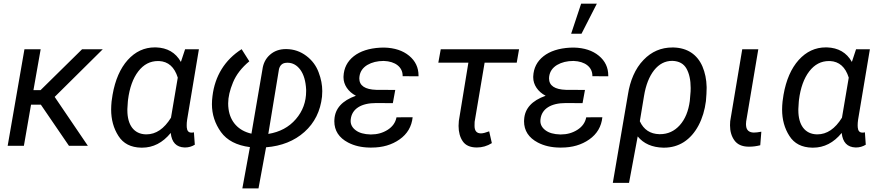

<svg xmlns="http://www.w3.org/2000/svg" viewBox="-20 -798 4810 1051"><path d="M357.4 0H460.9L279.3 -267.6L542.5 -528.3H429.2L202.1 -304.7H163.1L202.6 -528.3H113.8L22 0H110.8L149.9 -225.1H203.6Z M993.2 -528.3 970.2 -459C941.4 -510.3 896 -536.6 833.5 -538.6C831.5 -538.6 829.6 -538.6 827.6 -538.6C770 -538.6 720.7 -515.6 679.2 -469.7C638.2 -423.8 610.4 -360.4 596.2 -279.3L590.8 -242.7C589.4 -227.5 588.4 -212.9 588.4 -198.7C588.4 -143.6 601.6 -95.2 628.4 -53.7C654.8 -12.2 696.3 9.3 753.4 10.3C754.9 10.3 756.3 10.3 757.8 10.3C818.4 10.3 870.6 -16.6 914.6 -70.3C919.9 -18.6 945.3 7.8 990.7 9.3C991.2 9.3 991.7 9.3 992.7 9.3C1011.7 9.3 1029.8 4.4 1046.4 -5.9L1041.5 -73.7L1033.7 -72.3H1025.4C1011.7 -72.8 1003.9 -82.5 1002.4 -100.6C1002 -103.5 1002 -107.4 1002 -111.8C1002 -120.1 1002.4 -130.4 1004.4 -143.1L1068.8 -528.3ZM680.7 -251C689 -317.4 708 -369.6 736.8 -407.2C766.1 -445.3 801.8 -463.9 845.2 -463.9C846.7 -463.9 848.6 -463.9 850.6 -463.9C900.9 -461.4 935.1 -431.2 953.1 -373L916 -153.8C878.4 -92.8 833.5 -62.5 781.2 -62.5C780.3 -62.5 779.8 -62.5 778.8 -62.5C712.4 -64 677.2 -114.7 677.2 -194.3C677.2 -196.8 677.2 -198.7 677.2 -201.2L679.7 -240.7Z M1306.6 233.4H1395L1436.5 8.3C1521 1.5 1591.3 -26.4 1646.5 -75.7C1701.7 -125 1733.9 -189.5 1742.7 -269C1743.7 -279.3 1744.1 -289.1 1744.1 -299.3C1744.1 -332.5 1737.8 -366.7 1724.1 -402.3C1710.9 -438 1688.5 -468.3 1656.7 -492.2C1625 -516.1 1588.9 -528.8 1547.9 -529.3C1546.9 -529.3 1545.9 -529.3 1544.4 -529.3C1510.3 -529.3 1481.4 -519 1458 -498.5C1434.6 -478 1420.9 -451.2 1416.5 -417.5L1356.4 -66.4C1285.6 -82 1240.2 -131.3 1231 -201.7C1229.5 -211.9 1229 -222.2 1229 -232.4C1229 -266.1 1237.8 -304.2 1255.4 -346.7C1272.9 -389.2 1302.7 -427.7 1344.7 -462.4L1302.7 -528.8C1210.4 -470.2 1156.2 -381.3 1143.1 -272C1141.1 -256.8 1140.1 -241.7 1140.1 -227.5C1140.1 -171.9 1156.7 -121.1 1189.5 -75.2C1222.2 -29.8 1275.4 -2 1348.1 7.3ZM1507.3 -420.4C1513.2 -441.4 1525.9 -452.6 1545.4 -454.1C1548.3 -454.1 1551.3 -454.6 1553.7 -454.6C1582 -454.6 1605.5 -441.4 1624.5 -415.5C1643.1 -389.6 1653.3 -354 1655.8 -307.6C1655.8 -304.7 1655.8 -301.8 1655.8 -298.8C1655.8 -240.7 1637.2 -189.5 1599.6 -146C1562 -102.1 1511.7 -75.2 1448.7 -64.9Z M2130.4 -233.4 2143.6 -305.7 2040 -306.2C1978 -308.1 1946.8 -329.1 1946.8 -369.1C1946.8 -372.6 1947.3 -376.5 1947.8 -380.4C1951.7 -406.7 1965.8 -427.2 1990.7 -442.4C2015.6 -457 2045.4 -464.4 2080.6 -464.4C2145 -462.4 2184.1 -429.7 2184.1 -383.3C2184.1 -382.3 2184.1 -381.8 2184.1 -380.9L2271 -380.4C2271 -381.8 2271 -382.8 2271 -384.3C2271 -428.2 2253.9 -464.4 2219.7 -492.7C2185.5 -521 2140.1 -536.1 2083.5 -537.6L2061.5 -537.1C2000.5 -533.7 1952.1 -518.1 1916.5 -490.2C1880.9 -461.9 1862.3 -425.3 1860.4 -379.9C1860.4 -377.9 1860.4 -376 1860.4 -373.5C1860.4 -335 1885.3 -295.9 1928.2 -273.9C1853 -247.1 1814 -204.1 1810.5 -144C1810.5 -140.6 1810.1 -137.7 1810.1 -134.3C1810.1 -83 1835.4 -43.9 1885.7 -17.6C1919.4 0 1959 9.3 2004.4 9.8C2007.8 9.8 2010.7 9.8 2014.2 9.8C2073.7 9.8 2124.5 -4.9 2167 -34.7C2209.5 -64.5 2233.4 -105 2238.8 -156.2L2150.4 -155.8C2145 -127.4 2128.9 -104.5 2102.1 -87.4C2075.2 -70.3 2044.9 -62 2011.7 -62C2010.3 -62 2009.3 -62 2007.8 -62C1973.1 -63 1946.8 -70.3 1927.7 -84.5C1908.7 -98.6 1899.4 -115.7 1899.4 -135.7C1899.4 -138.7 1899.4 -141.6 1899.9 -144.5C1906.2 -202.6 1957.5 -233.9 2038.1 -233.9Z M2821.3 -528.3H2392.6L2379.4 -455.1H2543.9L2491.7 -136.2C2490.7 -126.5 2490.2 -117.7 2490.2 -108.9C2490.2 -74.7 2498 -46.4 2513.2 -24.4C2528.3 -2.4 2553.2 8.8 2588.4 9.3C2588.9 9.3 2589.4 9.3 2590.3 9.3C2619.6 9.3 2647 1.5 2672.4 -14.6L2657.7 -79.1C2638.7 -71.8 2623.5 -67.9 2612.8 -67.9C2589.4 -67.9 2577.6 -81.5 2577.6 -108.9L2578.1 -130.9L2632.8 -455.1H2808.6Z M3106.4 -613.3H3163.1L3247.1 -777.8H3161.1ZM3168.9 -233.4 3182.1 -305.7 3078.6 -306.2C3016.6 -308.1 2985.4 -329.1 2985.4 -369.1C2985.4 -372.6 2985.8 -376.5 2986.3 -380.4C2990.2 -406.7 3004.4 -427.2 3029.3 -442.4C3054.2 -457 3084 -464.4 3119.1 -464.4C3183.6 -462.4 3222.7 -429.7 3222.7 -383.3C3222.7 -382.3 3222.7 -381.8 3222.7 -380.9L3309.6 -380.4C3309.6 -381.8 3309.6 -382.8 3309.6 -384.3C3309.6 -428.2 3292.5 -464.4 3258.3 -492.7C3224.1 -521 3178.7 -536.1 3122.1 -537.6L3100.1 -537.1C3039.1 -533.7 2990.7 -518.1 2955.1 -490.2C2919.4 -461.9 2900.9 -425.3 2898.9 -379.9C2898.9 -377.9 2898.9 -376 2898.9 -373.5C2898.9 -335 2923.8 -295.9 2966.8 -273.9C2891.6 -247.1 2852.5 -204.1 2849.1 -144C2849.1 -140.6 2848.6 -137.7 2848.6 -134.3C2848.6 -83 2874 -43.9 2924.3 -17.6C2958 0 2997.6 9.3 3043 9.8C3046.4 9.8 3049.3 9.8 3052.7 9.8C3112.3 9.8 3163.1 -4.9 3205.6 -34.7C3248 -64.5 3272 -105 3277.3 -156.2L3189 -155.8C3183.6 -127.4 3167.5 -104.5 3140.6 -87.4C3113.8 -70.3 3083.5 -62 3050.3 -62C3048.8 -62 3047.9 -62 3046.4 -62C3011.7 -63 2985.4 -70.3 2966.3 -84.5C2947.3 -98.6 2938 -115.7 2938 -135.7C2938 -138.7 2938 -141.6 2938.5 -144.5C2944.8 -202.6 2996.1 -233.9 3076.7 -233.9Z M3334.5 203.1H3423.3L3470.7 -51.3C3502.9 -11.7 3549.8 8.8 3610.8 10.3C3612.3 10.3 3613.3 10.3 3614.7 10.3C3655.3 10.3 3691.4 0 3723.6 -20.5C3755.9 -41.5 3782.7 -71.8 3803.7 -111.3C3824.7 -150.9 3837.9 -195.3 3844.2 -244.6C3846.7 -273.4 3848.1 -296.9 3848.1 -315.9C3848.1 -317.9 3848.1 -319.8 3848.1 -321.8C3847.2 -363.3 3839.4 -400.4 3825.2 -434.1C3796.4 -500.5 3741.7 -536.1 3667 -538.1C3665 -538.1 3662.6 -538.1 3660.6 -538.1C3599.1 -538.1 3546.4 -515.6 3502.9 -470.2C3456.5 -422.9 3428.7 -354.5 3417.5 -281.7ZM3505.4 -272.9C3515.1 -332.5 3533.7 -379.4 3560.5 -413.6C3587.9 -447.8 3620.6 -464.8 3659.2 -464.8C3660.2 -464.8 3660.6 -464.8 3661.6 -464.8C3697.3 -463.4 3722.7 -449.2 3737.8 -422.4C3752.9 -395.5 3760.7 -360.4 3760.7 -316.4C3760.7 -310.1 3760.7 -303.7 3760.3 -297.4L3755.9 -245.1C3748.5 -189.9 3730.5 -145.5 3701.2 -112.8C3671.9 -80.1 3635.7 -63.5 3592.8 -63.5C3591.3 -63.5 3590.3 -63.5 3588.9 -63.5C3539.1 -64.9 3503.4 -88.4 3482.4 -134.3Z M4043 -528.3 3977.1 -134.8C3976.6 -127 3976.1 -119.6 3976.1 -112.3C3976.1 -79.6 3983.9 -52.2 4000 -29.8C4016.1 -7.3 4041.5 4.4 4076.7 4.9C4078.6 4.9 4080.6 4.9 4082.5 4.9C4101.1 4.9 4120.6 2.4 4141.6 -2.9L4147.5 -77.1C4130.4 -73.7 4116.7 -72.3 4105.5 -72.3C4079.6 -73.2 4065.9 -85.9 4064 -109.9C4063.5 -112.8 4063.5 -115.7 4063.5 -118.7C4063.5 -123.5 4064 -128.4 4064.5 -133.3L4130.9 -528.3Z M4666 -528.3 4643.1 -459C4614.3 -510.3 4568.8 -536.6 4506.3 -538.6C4504.4 -538.6 4502.4 -538.6 4500.5 -538.6C4442.9 -538.6 4393.6 -515.6 4352.1 -469.7C4311 -423.8 4283.2 -360.4 4269 -279.3L4263.7 -242.7C4262.2 -227.5 4261.2 -212.9 4261.2 -198.7C4261.2 -143.6 4274.4 -95.2 4301.3 -53.7C4327.6 -12.2 4369.1 9.3 4426.3 10.3C4427.7 10.3 4429.2 10.3 4430.7 10.3C4491.2 10.3 4543.5 -16.6 4587.4 -70.3C4592.8 -18.6 4618.2 7.8 4663.6 9.3C4664.1 9.3 4664.6 9.3 4665.5 9.3C4684.6 9.3 4702.6 4.4 4719.2 -5.9L4714.4 -73.7L4706.5 -72.3H4698.2C4684.6 -72.8 4676.8 -82.5 4675.3 -100.6C4674.8 -103.5 4674.8 -107.4 4674.8 -111.8C4674.8 -120.1 4675.3 -130.4 4677.2 -143.1L4741.7 -528.3ZM4353.5 -251C4361.8 -317.4 4380.9 -369.6 4409.7 -407.2C4439 -445.3 4474.6 -463.9 4518.1 -463.9C4519.5 -463.9 4521.5 -463.9 4523.4 -463.9C4573.7 -461.4 4607.9 -431.2 4626 -373L4588.9 -153.8C4551.3 -92.8 4506.3 -62.5 4454.1 -62.5C4453.1 -62.5 4452.6 -62.5 4451.7 -62.5C4385.3 -64 4350.1 -114.7 4350.1 -194.3C4350.1 -196.8 4350.1 -198.7 4350.1 -201.2L4352.5 -240.7Z"/></svg>

Font: Roboto
Style: Italic
Weight: 400
Italic angle: -12°
Designer: Google
Version: Version 2.137; 2017